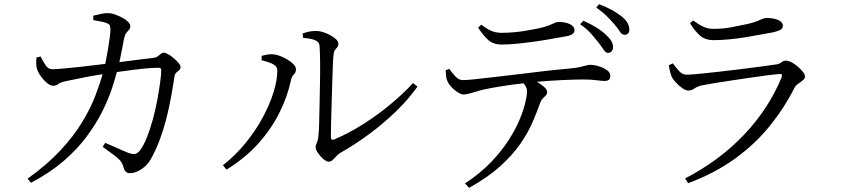

<svg xmlns="http://www.w3.org/2000/svg" viewBox="-20 -830 4040 918"><path d="M601 -2Q589 -2 581.5 -9Q574 -16 570 -32Q565 -51 552.5 -64.5Q540 -78 519.5 -92.5Q499 -107 471 -128L483 -147Q504 -138 526.5 -128Q549 -118 567.5 -110Q586 -102 596 -98Q616 -92 626 -94Q636 -96 647 -108Q666 -132 682 -172Q698 -212 711 -260Q724 -308 732.5 -354.5Q741 -401 746 -438.5Q751 -476 751 -495Q751 -506 739 -506Q717 -506 686 -503.5Q655 -501 621 -496.5Q587 -492 556.5 -488Q526 -484 504 -480Q481 -477 449.5 -472Q418 -467 386.5 -460.5Q355 -454 329 -449Q303 -444 291 -441Q268 -436 258.5 -428Q249 -420 234 -420Q221 -420 205 -433Q189 -446 176.5 -463.5Q164 -481 160 -492Q154 -506 153.5 -523Q153 -540 154 -555L174 -560Q184 -540 197 -519.5Q210 -499 230 -499Q245 -499 279.5 -502Q314 -505 360.5 -510Q407 -515 458 -521.5Q509 -528 558.5 -534Q608 -540 648.5 -545.5Q689 -551 712 -553Q726 -555 734 -560.5Q742 -566 748.5 -572Q755 -578 763 -578Q771 -578 784.5 -570.5Q798 -563 811 -551.5Q824 -540 833.5 -529Q843 -518 843 -510Q843 -499 837 -494.5Q831 -490 823.5 -483.5Q816 -477 814 -463Q806 -410 796.5 -359Q787 -308 774.5 -259.5Q762 -211 745 -165Q728 -119 706 -78Q694 -54 676 -37Q658 -20 638.5 -11Q619 -2 601 -2ZM112 24Q206 -43 269 -111Q332 -179 372.5 -245.5Q413 -312 436.5 -374Q460 -436 475 -489Q480 -508 485.5 -535.5Q491 -563 496 -593Q501 -623 504.5 -649Q508 -675 508 -688Q508 -702 505 -708.5Q502 -715 489 -720Q476 -725 458 -728Q440 -731 426 -734V-755Q442 -759 463 -763.5Q484 -768 498 -767Q513 -767 531 -760.5Q549 -754 565.5 -745Q582 -736 592.5 -725.5Q603 -715 603 -705Q603 -694 597 -688Q591 -682 584 -673Q577 -664 573 -645Q570 -628 564.5 -600Q559 -572 553 -543Q547 -514 540 -490Q531 -455 514.5 -405Q498 -355 469 -297Q440 -239 395 -178Q350 -117 284.5 -60.5Q219 -4 128 44Z M1551 -57Q1543 -57 1532.5 -64.5Q1522 -72 1512 -83.5Q1502 -95 1495.5 -106Q1489 -117 1489 -124Q1489 -134 1492 -140.5Q1495 -147 1498.5 -157.5Q1502 -168 1503 -188Q1505 -205 1506 -243.5Q1507 -282 1508 -332.5Q1509 -383 1510 -436Q1511 -489 1510.5 -535Q1510 -581 1508 -610Q1507 -629 1487.5 -637.5Q1468 -646 1429 -649L1427 -670Q1446 -677 1461 -679.5Q1476 -682 1493 -682Q1508 -682 1526 -676Q1544 -670 1560.5 -661Q1577 -652 1587.5 -641.5Q1598 -631 1598 -622Q1598 -611 1593 -605Q1588 -599 1582 -591.5Q1576 -584 1575 -569Q1573 -556 1571.5 -519Q1570 -482 1568.5 -433Q1567 -384 1565.5 -333Q1564 -282 1563 -240Q1562 -198 1562 -176Q1562 -157 1578 -163Q1650 -194 1719 -238Q1788 -282 1848.5 -332.5Q1909 -383 1955 -433L1976 -416Q1933 -355 1873 -297Q1813 -239 1744.5 -188.5Q1676 -138 1607 -99Q1596 -92 1587 -82Q1578 -72 1570 -64.5Q1562 -57 1551 -57ZM1046 -40Q1106 -87 1154 -146Q1202 -205 1236 -268Q1270 -331 1288 -389.5Q1306 -448 1306 -493Q1306 -509 1292.5 -518.5Q1279 -528 1261 -533.5Q1243 -539 1231 -542V-563Q1242 -566 1257.5 -569Q1273 -572 1289 -570Q1302 -569 1320 -562Q1338 -555 1355.5 -544.5Q1373 -534 1384 -522Q1395 -510 1395 -499Q1395 -483 1385 -474Q1375 -465 1371 -446Q1355 -370 1317 -293Q1279 -216 1217 -146Q1155 -76 1063 -19Z M2886 -577Q2876 -578 2866.5 -592Q2857 -606 2842 -626Q2827 -645 2807 -668Q2787 -691 2754 -714L2769 -731Q2805 -715 2833 -697.5Q2861 -680 2878 -663Q2896 -646 2904 -632Q2912 -618 2911 -602Q2910 -591 2903.5 -584Q2897 -577 2886 -577ZM2203 47Q2275 0 2326 -53Q2377 -106 2411.5 -159.5Q2446 -213 2465 -259.5Q2484 -306 2492 -341Q2500 -376 2500 -392Q2500 -407 2491.5 -420.5Q2483 -434 2463 -452L2506 -461Q2524 -452 2545 -440Q2566 -428 2581 -415Q2596 -402 2596 -389Q2596 -380 2589.5 -373.5Q2583 -367 2575 -359Q2567 -351 2562 -336Q2548 -297 2527 -247.5Q2506 -198 2469 -144Q2432 -90 2372.5 -36Q2313 18 2223 68ZM2197 -378Q2186 -378 2169 -388.5Q2152 -399 2137.5 -415Q2123 -431 2118 -445Q2114 -454 2113 -466Q2112 -478 2111 -494L2128 -501Q2142 -481 2158 -464Q2174 -447 2193 -447Q2213 -447 2253.5 -451.5Q2294 -456 2347.5 -462Q2401 -468 2461.5 -475.5Q2522 -483 2582.5 -490Q2643 -497 2699 -502Q2734 -505 2753 -509.5Q2772 -514 2782.5 -517Q2793 -520 2800 -520Q2821 -520 2843.5 -513Q2866 -506 2882 -494.5Q2898 -483 2898 -469Q2898 -457 2892.5 -450Q2887 -443 2870 -443Q2858 -443 2831 -446.5Q2804 -450 2767 -450Q2731 -450 2665 -447Q2599 -444 2525 -437Q2479 -432 2428 -425Q2377 -418 2336 -410.5Q2295 -403 2277 -398Q2254 -392 2234 -385.5Q2214 -379 2197 -378ZM2378 -617Q2340 -617 2315.5 -638Q2291 -659 2266 -698L2281 -712Q2310 -690 2331.5 -681.5Q2353 -673 2378 -673Q2408 -673 2440 -676Q2472 -679 2502.5 -684.5Q2533 -690 2558 -695Q2588 -702 2604.5 -708.5Q2621 -715 2631 -720Q2641 -725 2650 -725Q2683 -725 2705 -714.5Q2727 -704 2727 -685Q2727 -675 2717.5 -667.5Q2708 -660 2684 -656Q2655 -651 2616.5 -644Q2578 -637 2535 -631Q2492 -625 2451.5 -621Q2411 -617 2378 -617ZM2965 -664Q2953 -664 2944 -678.5Q2935 -693 2919 -712Q2902 -732 2882.5 -751.5Q2863 -771 2831 -794L2844 -810Q2881 -796 2907.5 -781Q2934 -766 2953 -751Q2972 -735 2980.5 -720Q2989 -705 2989 -689Q2989 -677 2983 -670Q2977 -663 2965 -664Z M3256 23Q3339 -20 3410 -73Q3481 -126 3539.5 -188Q3598 -250 3642.5 -318.5Q3687 -387 3717 -460Q3724 -479 3705 -476Q3680 -474 3642 -469Q3604 -464 3560 -457.5Q3516 -451 3472.5 -444.5Q3429 -438 3393 -432Q3357 -426 3337 -422Q3314 -417 3300.5 -407Q3287 -397 3270 -397Q3259 -397 3242.5 -408.5Q3226 -420 3212 -435Q3198 -450 3192 -462Q3187 -475 3183.5 -489Q3180 -503 3178 -518L3197 -527Q3214 -504 3228.5 -488.5Q3243 -473 3264 -473Q3281 -473 3323 -477Q3365 -481 3417.5 -487Q3470 -493 3523 -499.5Q3576 -506 3619.5 -512Q3663 -518 3684 -521Q3706 -523 3715.5 -531.5Q3725 -540 3738 -540Q3750 -540 3765 -532Q3780 -524 3794.5 -511.5Q3809 -499 3819 -486.5Q3829 -474 3829 -464Q3829 -455 3819 -446.5Q3809 -438 3797 -430Q3785 -422 3778 -409Q3728 -311 3659 -226Q3590 -141 3495 -72Q3400 -3 3270 46ZM3391 -638Q3353 -638 3328.5 -658.5Q3304 -679 3279 -719L3294 -732Q3323 -711 3344.5 -701.5Q3366 -692 3390 -692Q3437 -692 3476 -699.5Q3515 -707 3553 -715Q3583 -722 3599 -728.5Q3615 -735 3625 -739.5Q3635 -744 3646 -744Q3678 -744 3700.5 -734.5Q3723 -725 3723 -706Q3723 -695 3713 -688.5Q3703 -682 3679 -676Q3651 -671 3616 -664.5Q3581 -658 3541.5 -651.5Q3502 -645 3463 -641.5Q3424 -638 3391 -638Z"/></svg>

Font: Noto Serif HK ExtraLight
Style: Regular
Weight: 400
Version: Version 2.002-H1;hotconv 1.1.0;makeotfexe 2.6.0